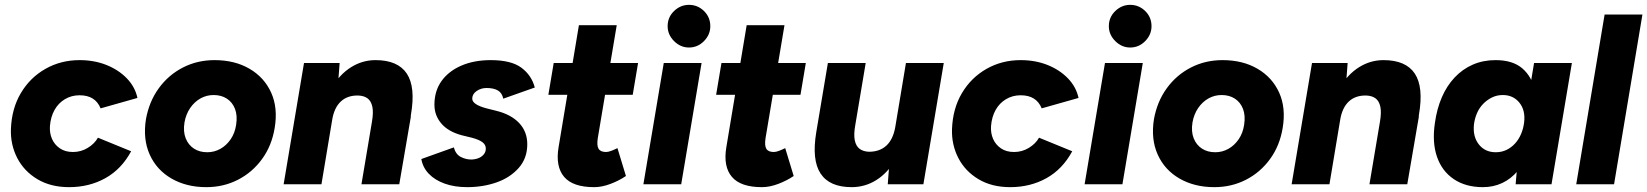

<svg xmlns="http://www.w3.org/2000/svg" viewBox="-20 -760 6795 792"><path d="M265 12Q189 12 134 -21Q79 -54 51 -108.5Q23 -163 25 -227Q28 -312 66 -376Q104 -440 167.5 -476Q231 -512 308 -512Q369 -512 419 -492Q469 -472 503 -437Q537 -402 547 -356L395 -313Q384 -340 362.5 -353.5Q341 -367 308 -367Q275 -367 248 -351Q221 -335 205 -306.5Q189 -278 186 -240Q184 -211 194.5 -187Q205 -163 227 -148Q249 -133 281 -133Q314 -133 342 -150Q370 -167 384 -192L521 -136Q481 -62 414.5 -25Q348 12 265 12Z M831 12Q749 12 687.5 -23.5Q626 -59 597.5 -122.5Q569 -186 582 -268Q595 -341 635 -396Q675 -451 734.5 -481.5Q794 -512 865 -512Q948 -512 1009 -476.5Q1070 -441 1098.5 -378Q1127 -315 1113 -232Q1101 -159 1061 -104Q1021 -49 961.5 -18.5Q902 12 831 12ZM835 -132Q864 -132 889 -146Q914 -160 931.5 -185.5Q949 -211 954 -245Q960 -283 949.5 -310.5Q939 -338 916 -353Q893 -368 861 -368Q832 -368 807 -354Q782 -340 764.5 -314.5Q747 -289 741 -255Q735 -217 746 -189.5Q757 -162 780 -147Q803 -132 835 -132Z M1150 0 1234 -500H1381L1374 -408L1306 0ZM1471 0 1514 -256 1675 -280 1627 0ZM1514 -256Q1521 -296 1516 -319.5Q1511 -343 1496.5 -354Q1482 -365 1458 -366Q1413 -367 1385.5 -341Q1358 -315 1350 -264L1303 -265Q1316 -344 1349 -399Q1382 -454 1428.5 -483Q1475 -512 1529 -512Q1621 -512 1658 -456.5Q1695 -401 1675 -286L1671 -256Z M1907 12Q1855 12 1814.5 -2.5Q1774 -17 1749 -43Q1724 -69 1718 -104L1852 -152Q1860 -123 1881 -112.5Q1902 -102 1923 -102Q1938 -102 1952 -107Q1966 -112 1975 -122.5Q1984 -133 1984 -147Q1984 -163 1970 -173.5Q1956 -184 1926 -192L1885 -202Q1829 -217 1800.5 -250.5Q1772 -284 1772 -328Q1772 -385 1801.5 -426Q1831 -467 1883.5 -489.5Q1936 -512 2004 -512Q2089 -512 2131 -480.5Q2173 -449 2186 -399L2056 -353Q2051 -377 2033.5 -387Q2016 -397 1987 -397Q1964 -397 1946 -384.5Q1928 -372 1928 -353Q1928 -341 1942.5 -331Q1957 -321 1987 -313L2027 -303Q2088 -288 2121.5 -252.5Q2155 -217 2155 -165Q2155 -107 2119.5 -67Q2084 -27 2028 -7.5Q1972 12 1907 12Z M2431 12Q2343 12 2307 -30.5Q2271 -73 2284 -152L2368 -656H2524L2446 -191Q2441 -160 2449 -146.5Q2457 -133 2480 -133Q2489 -133 2502 -138Q2515 -143 2527 -149L2562 -34Q2534 -15 2498.5 -1.5Q2463 12 2431 12ZM2242 -369 2264 -500H2612L2590 -369Z M2634 0 2718 -500H2874L2790 0ZM2822 -564Q2787 -564 2760.5 -590.5Q2734 -617 2734 -652Q2734 -689 2760.5 -714.5Q2787 -740 2822 -740Q2858 -740 2884 -714.5Q2910 -689 2910 -652Q2910 -617 2884 -590.5Q2858 -564 2822 -564Z M3123 12Q3035 12 2999 -30.5Q2963 -73 2976 -152L3060 -656H3216L3138 -191Q3133 -160 3141 -146.5Q3149 -133 3172 -133Q3181 -133 3194 -138Q3207 -143 3219 -149L3254 -34Q3226 -15 3190.5 -1.5Q3155 12 3123 12ZM2934 -369 2956 -500H3304L3282 -369Z M3642 0 3649 -92 3717 -500H3873L3789 0ZM3351 -238 3395 -500H3551L3508 -244ZM3508 -244Q3501 -205 3506 -181Q3511 -157 3526 -146Q3541 -135 3564 -134Q3609 -134 3636.5 -159.5Q3664 -185 3673 -236L3719 -235Q3706 -156 3673.5 -101Q3641 -46 3594.5 -17Q3548 12 3493 12Q3402 12 3365 -44Q3328 -100 3347 -214L3352 -244Z M4147 12Q4071 12 4016 -21Q3961 -54 3933 -108.5Q3905 -163 3907 -227Q3910 -312 3948 -376Q3986 -440 4049.5 -476Q4113 -512 4190 -512Q4251 -512 4301 -492Q4351 -472 4385 -437Q4419 -402 4429 -356L4277 -313Q4266 -340 4244.5 -353.5Q4223 -367 4190 -367Q4157 -367 4130 -351Q4103 -335 4087 -306.5Q4071 -278 4068 -240Q4066 -211 4076.5 -187Q4087 -163 4109 -148Q4131 -133 4163 -133Q4196 -133 4224 -150Q4252 -167 4266 -192L4403 -136Q4363 -62 4296.5 -25Q4230 12 4147 12Z M4454 0 4538 -500H4694L4610 0ZM4642 -564Q4607 -564 4580.5 -590.5Q4554 -617 4554 -652Q4554 -689 4580.5 -714.5Q4607 -740 4642 -740Q4678 -740 4704 -714.5Q4730 -689 4730 -652Q4730 -617 4704 -590.5Q4678 -564 4642 -564Z M4989 12Q4907 12 4845.5 -23.5Q4784 -59 4755.5 -122.5Q4727 -186 4740 -268Q4753 -341 4793 -396Q4833 -451 4892.5 -481.5Q4952 -512 5023 -512Q5106 -512 5167 -476.5Q5228 -441 5256.5 -378Q5285 -315 5271 -232Q5259 -159 5219 -104Q5179 -49 5119.5 -18.5Q5060 12 4989 12ZM4993 -132Q5022 -132 5047 -146Q5072 -160 5089.5 -185.5Q5107 -211 5112 -245Q5118 -283 5107.5 -310.5Q5097 -338 5074 -353Q5051 -368 5019 -368Q4990 -368 4965 -354Q4940 -340 4922.5 -314.5Q4905 -289 4899 -255Q4893 -217 4904 -189.5Q4915 -162 4938 -147Q4961 -132 4993 -132Z M5308 0 5392 -500H5539L5532 -408L5464 0ZM5629 0 5672 -256 5833 -280 5785 0ZM5672 -256Q5679 -296 5674 -319.5Q5669 -343 5654.5 -354Q5640 -365 5616 -366Q5571 -367 5543.5 -341Q5516 -315 5508 -264L5461 -265Q5474 -344 5507 -399Q5540 -454 5586.5 -483Q5633 -512 5687 -512Q5779 -512 5816 -456.5Q5853 -401 5833 -286L5829 -256Z M6232 0 6240 -93 6308 -500H6464L6380 0ZM6097 12Q6026 12 5977 -21Q5928 -54 5907.5 -113.5Q5887 -173 5899 -253Q5907 -311 5927.5 -358.5Q5948 -406 5980.5 -440.5Q6013 -475 6055.5 -493.5Q6098 -512 6149 -512Q6220 -512 6259.5 -478Q6299 -444 6312 -385Q6325 -326 6314 -248Q6306 -186 6287.5 -137.5Q6269 -89 6241 -55.5Q6213 -22 6176.5 -5Q6140 12 6097 12ZM6150 -132Q6174 -132 6194 -141.5Q6214 -151 6229.5 -168Q6245 -185 6254.5 -207.5Q6264 -230 6267 -255Q6273 -305 6247.5 -336.5Q6222 -368 6179 -368Q6155 -368 6134.5 -358Q6114 -348 6098 -331.5Q6082 -315 6072.5 -293Q6063 -271 6060 -246Q6055 -196 6080.5 -164Q6106 -132 6150 -132Z M6482 0 6599 -700H6755L6638 0Z"/></svg>

Font: Figtree ExtraBold
Style: Italic
Weight: 800
Italic angle: -9.5°
Foundry: Erik Kennedy
Version: Version 2.001;gftools[0.9.30]